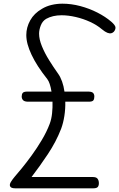

<svg xmlns="http://www.w3.org/2000/svg" viewBox="-20 -1024 648 1044"><path d="M98 -499.5Q98 -512 103.8 -519Q109.5 -526 129.5 -526H260Q252 -575 237 -594Q208.5 -630 187.2 -662.8Q166 -695.5 151.8 -725.8Q137.5 -756 130.2 -782.8Q123 -809.5 123 -833.5Q123 -875 144.2 -913.2Q165.5 -951.5 208 -976Q232 -990.5 260.5 -997.2Q289 -1004 319.5 -1004Q367.5 -1004 416.5 -991Q465.5 -978 509.2 -955.8Q553 -933.5 585 -906Q608 -886 608 -874Q608 -862 599 -851.5Q593.5 -845.5 584.8 -843.2Q576 -841 563.8 -845.8Q551.5 -850.5 534 -865Q507 -888 470 -905Q433 -922 392.2 -931.5Q351.5 -941 314.5 -941Q266 -941 231 -921.5Q211 -909.5 201.8 -885.8Q192.5 -862 192.5 -841Q192.5 -810 207.8 -772.8Q223 -735.5 246.8 -697.2Q270.5 -659 295.5 -624Q308.5 -606 317.5 -580.8Q326.5 -555.5 330.5 -526H458.5Q479 -526 486 -518.8Q493 -511.5 493 -499.5Q493 -486 487.8 -478.5Q482.5 -471 462.5 -471H335Q336 -432 330 -393.5Q324 -355 312.5 -324Q285 -253 240 -185.5Q195 -118 151.5 -61.5H483.5Q503.5 -61.5 510.2 -52.5Q517 -43.5 517.5 -31Q518.5 -17.5 512.8 -8.8Q507 0 487.5 0H63.5Q50 0 43.2 -3.2Q36.5 -6.5 34.5 -12Q31 -21.5 39.5 -35.2Q48 -49 59 -62Q73.5 -78.5 98.5 -109Q123.5 -139.5 152.2 -179Q181 -218.5 207.2 -262.5Q233.5 -306.5 250 -350Q260 -376.5 263.2 -408.2Q266.5 -440 265.5 -471H133.5Q113.5 -471 105.8 -479Q98 -487 98 -499.5Z"/></svg>

Font: Edu NSW ACT Hand
Style: Regular
Weight: 400
Designer: Tina and Corey Anderson, Eben Sorkin, Mirko Velimirovic
Foundry: Sorkin Type Co.
Version: Version 2.000